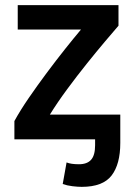

<svg xmlns="http://www.w3.org/2000/svg" viewBox="-20 -542 522 747"><path d="M298 185Q283 185 262 182.5Q241 180 224 174L239 90Q256 97 287 97Q319 97 334.5 79.5Q350 62 350 23V0H36V-71Q59 -113 92 -161Q125 -209 161.5 -258Q198 -307 233 -351Q268 -395 295 -427H49V-522H441V-442Q421 -419 388.5 -380.5Q356 -342 317.5 -294Q279 -246 241 -194.5Q203 -143 174 -96H448V14Q448 97 414 141Q380 185 298 185Z"/></svg>

Font: Ubuntu Sans SemiBold
Style: Regular
Weight: 600
Designer: Dalton Maag Ltd
Foundry: Dalton Maag Ltd
Version: Version 1.006; ttfautohint (v1.8.4.7-5d5b)